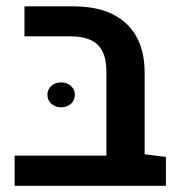

<svg xmlns="http://www.w3.org/2000/svg" viewBox="-20 -601 576 621"><path d="M27.3 0ZM516.6 -93.3V0H27.3V-97.7H324.2V-370.1Q324.2 -428.7 296.1 -456.1Q268.1 -483.4 208 -483.4H59.1V-580.6H215.8Q328.1 -580.6 387.9 -525.1Q447.8 -469.7 447.8 -365.2V-102.1ZM133.3 -294.4Q133.3 -311.5 146 -323Q158.7 -334.5 177.7 -334.5Q196.8 -334.5 209.5 -323Q222.2 -311.5 222.2 -294.4Q222.2 -276.9 209.5 -265.4Q196.8 -253.9 177.7 -253.9Q158.7 -253.9 146 -265.6Q133.3 -277.3 133.3 -294.4Z"/></svg>

Font: Heebo Medium
Style: Regular
Weight: 500
Designer: Oded Ezer
Foundry: Meir Sadan
Version: Version 2.001; ttfautohint (v1.5.14-ce02) -l 8 -r 50 -G 200 